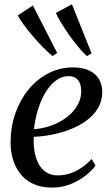

<svg xmlns="http://www.w3.org/2000/svg" viewBox="-20 -859 517 890"><path d="M422.5 -91Q408 -70.5 378.8 -46.8Q349.5 -23 309.2 -6.2Q269 10.5 220.5 10.5Q170 10.5 133.5 -6.8Q97 -24 73.8 -54Q50.5 -84 39.5 -122.2Q28.5 -160.5 29 -202Q29.5 -271.5 51.2 -333.8Q73 -396 112 -443.8Q151 -491.5 203.8 -519Q256.5 -546.5 318.5 -546.5Q364 -546.5 394 -532Q424 -517.5 438.8 -492Q453.5 -466.5 454 -433.5Q454 -390 433.5 -356.5Q413 -323 378.8 -298.5Q344.5 -274 302.8 -258.2Q261 -242.5 217.5 -234.2Q174 -226 136.5 -225Q134.5 -192 139.5 -160Q144.5 -128 157.5 -102.2Q170.5 -76.5 193 -61.2Q215.5 -46 248 -46Q278.5 -46 306 -55.5Q333.5 -65 358.5 -82Q383.5 -99 405 -122ZM299 -506Q264.5 -506 236.8 -484Q209 -462 188.2 -426Q167.5 -390 154.8 -346.8Q142 -303.5 137.5 -260Q170.5 -262.5 202.5 -272Q234.5 -281.5 262.2 -297.5Q290 -313.5 311.2 -334.8Q332.5 -356 344.5 -381.8Q356.5 -407.5 356.5 -436.5Q356 -471 341.2 -488.5Q326.5 -506 299 -506ZM223.5 -599Q204 -615 179.5 -639.8Q155 -664.5 131.5 -692Q108 -719.5 89.8 -744.8Q71.5 -770 62.5 -787.5L132.5 -833.5L245 -613.5ZM382.5 -599Q363.5 -616.5 341.8 -642.8Q320 -669 299.5 -698.2Q279 -727.5 262.8 -754.2Q246.5 -781 239 -799L313.5 -839L404.5 -611.5Z"/></svg>

Font: Merriweather 72pt
Style: Italic
Weight: 400
Italic angle: -7.8°
Version: Version 2.101